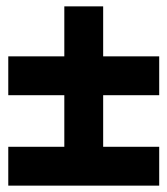

<svg xmlns="http://www.w3.org/2000/svg" viewBox="-20 -528 526 603"><path d="M6 55H480V-67H6ZM6 -229H182V-47H304V-229H480V-351H304V-508H182V-351H6Z"/></svg>

Font: Charger Pro
Style: UltraNar
Weight: 900
Designer: Jasper
Foundry: Cannot Into Space Fonts
Version: Version 1.09